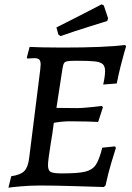

<svg xmlns="http://www.w3.org/2000/svg" viewBox="-20 -858 612 888"><path d="M267 -56Q341 -56 374 -64Q407 -72 423 -95.5Q439 -119 453 -175L512 -181L516 -174Q511 -159 495.5 -107.5Q480 -56 468 0L460 7Q429 6 330 3Q231 0 167 0Q118 0 74.5 4Q31 8 19 10L32 -43Q75 -49 92.5 -67Q110 -85 115 -128L166 -535Q168 -553 168 -559Q168 -576 161.5 -582.5Q155 -589 138 -589Q129 -589 119.5 -588Q110 -587 107 -587L104 -592L117 -641Q132 -640 174.5 -639Q217 -638 268 -638Q466 -638 559 -650L563 -643Q561 -637 554.5 -614.5Q548 -592 538 -552.5Q528 -513 520 -472L457 -467Q459 -473 462.5 -493.5Q466 -514 466 -529Q466 -551 455.5 -561Q445 -571 419 -574Q393 -577 335 -577Q304 -577 292.5 -575Q281 -573 276.5 -566.5Q272 -560 269 -541L241 -359L336 -358Q357 -358 397.5 -362Q438 -366 451 -368L456 -362L434 -294Q421 -295 383 -296Q345 -297 303 -297Q269 -297 229 -290Q222 -235 214 -190Q202 -115 202 -94Q202 -69 215 -62.5Q228 -56 267 -56ZM260 -691 250 -698 241 -731Q303 -762 367 -795Q431 -828 450 -838L460 -833L480 -773L476 -761Q458 -755 393 -735Q328 -715 260 -691Z"/></svg>

Font: Alegreya SC Medium
Style: Italic
Weight: 500
Italic angle: -7°
Designer: Juan Pablo del Peral
Foundry: Huerta Tipografica
Version: Version 2.007; ttfautohint (v1.6)